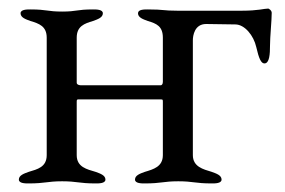

<svg xmlns="http://www.w3.org/2000/svg" viewBox="-20 -425 664 448"><path d="M24 -6C24 3 39 3 47 3C86 3 90 -2 125 -2C160 -2 164 3 203 3C211 3 226 3 226 -6C226 -16 214 -20 203 -24C183 -30 159 -35 159 -63V-186C159 -191 159 -193 162 -193H356C359 -193 360 -193 360 -188V-63C360 -36 338 -30 318 -24C307 -20 295 -16 295 -6C295 3 310 3 318 3C357 3 361 -2 396 -2C431 -2 435 3 474 3C482 3 497 3 497 -6C497 -16 485 -20 474 -24C454 -30 430 -36 430 -63V-331C430 -342 434 -369 461 -369L529 -368C551 -368 572 -342 578 -315C584 -289 589 -277 597 -277C609 -277 610 -300 610 -318C610 -339 614 -377 614 -395C614 -401 607 -405 606 -405C596 -405 583 -400 544 -400H394C359 -400 364 -403 325 -403C316 -403 302 -403 302 -394C302 -384 314 -380 325 -376C345 -370 360 -364 360 -337V-234C360 -228 357 -226 355 -226H169C166 -226 159 -227 159 -232V-337C159 -364 177 -370 197 -376C208 -380 220 -384 220 -394C220 -403 205 -403 197 -403C158 -403 160 -398 125 -398C90 -398 90 -403 51 -403C43 -403 28 -403 28 -394C28 -384 40 -380 51 -376C71 -370 89 -364 89 -337V-63C89 -35 67 -30 47 -24C36 -20 24 -16 24 -6Z"/></svg>

Font: EB Garamond
Style: Regular
Weight: 400
Designer: Georg Duffner and Octavio Pardo
Foundry: Georg Duffner
Version: Version 1.000;PS 001.000;hotconv 1.0.88;makeotf.lib2.5.64775